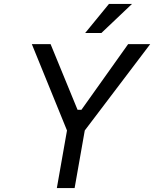

<svg xmlns="http://www.w3.org/2000/svg" viewBox="-20 -963 789 983"><path d="M416 -794 538 -943H656L499 -794ZM271 0 323 -295 143 -737H239L377 -401H397L636 -737H749L414 -295L362 0Z"/></svg>

Font: Tomorrow
Style: Italic
Weight: 400
Italic angle: -10°
Designer: Tony de Marco, Monica Rizzolli
Foundry: Just in Type
Version: Version 2.002